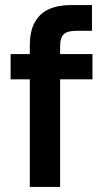

<svg xmlns="http://www.w3.org/2000/svg" viewBox="-20 -740 424 760"><path d="M98 0V-559Q98 -617 118 -652.5Q138 -688 174.5 -704Q211 -720 262 -720H344V-618H281Q247 -618 232.5 -604.5Q218 -591 218 -558V0ZM22 -426V-526H346V-426Z"/></svg>

Font: DM Sans 9pt SemiBold
Style: Regular
Weight: 600
Version: Version 4.004;gftools[0.9.30]